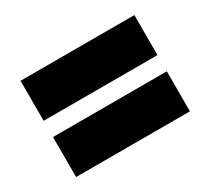

<svg xmlns="http://www.w3.org/2000/svg" viewBox="-88 -718 744 680"><g transform="rotate(-30 284.5 -378.0)"><path d="M517.3 -410.9H51.8V-574.5H517.3ZM51.8 -344.5H517.3V-180.9H51.8Z"/></g></svg>

Font: Spartan MB Black
Style: Regular
Weight: 900
Designer: Matt Bailey, Mirko Velimirovic
Foundry: Matt Bailey
Version: Version 1.005